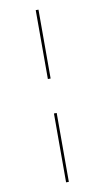

<svg xmlns="http://www.w3.org/2000/svg" viewBox="-107 -760 598 1098"><g transform="rotate(-10 192.0 -211.0)"><path d="M184 -311V-711H200V-311ZM184 289V-111H200V289Z"/></g></svg>

Font: EauTestInfant Thin
Style: Italic
Weight: 250
Italic angle: -12°
Designer: Christian Thalmann (Catharsis Fonts)
Version: Version 0.001;PS 000.001;hotconv 1.0.88;makeotf.lib2.5.64775